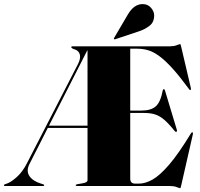

<svg xmlns="http://www.w3.org/2000/svg" viewBox="-32 -932 1003 962"><path d="M406.5 -29V-291H207.5L116 -111Q98 -76 115.2 -50.2Q132.5 -24.5 173.5 -12L183.5 -9Q189.5 -7 189.5 -4Q189.5 0 184.5 0H-7.5Q-12.5 0 -12.5 -4Q-12.5 -7 -6.5 -9L3.5 -12.5Q24.5 -20 53 -45.8Q81.5 -71.5 103 -114L359 -611.5Q373 -639 368 -658.8Q363 -678.5 341 -685Q331.5 -688 328.2 -691Q325 -694 325 -696Q325 -700 331 -700H820.5Q839.5 -700 853.5 -705.5Q867.5 -711 870.5 -711Q873 -711 875.5 -699L924.5 -490Q925.5 -482.5 922.5 -481Q919.5 -479.5 915.5 -485Q868.5 -549 832.5 -588.8Q796.5 -628.5 767 -650.2Q737.5 -672 711 -680Q684.5 -688 656.5 -688H620.5V-378H676.5Q724.5 -378 748.5 -399.2Q772.5 -420.5 783.5 -479Q784.5 -485 788.5 -485Q793 -485 794.5 -479L854.5 -280Q856 -274 852.5 -272Q848.5 -270 844.5 -274Q815 -311 792 -331Q769 -351 745.5 -358.5Q722 -366 691.5 -366H620.5V-37Q620.5 -12 645.5 -12H664.5Q696 -12 732.2 -32.2Q768.5 -52.5 815.5 -107Q862.5 -161.5 925.5 -265Q929.5 -270.5 932.5 -269Q935.5 -267.5 934.5 -260L875.5 -1Q873 11 870.5 11Q867.5 11 853.5 5.5Q839.5 0 820.5 0H353.5Q347.5 0 347.5 -4Q347.5 -7.5 355.5 -9L383.5 -14Q406.5 -18 406.5 -29ZM405 -679 213.5 -302.5H406.5V-679ZM609 -860Q639.5 -911.5 682.5 -911.5Q709 -911.5 724.8 -892.8Q740.5 -874 740.5 -855.5Q740.5 -820.5 717.2 -802.8Q694 -785 667 -776L545.5 -735.5Q540.5 -734 539 -736.5Q537.5 -739 540 -742.5Z"/></svg>

Font: Fraunces 144pt S000 Black
Style: Regular
Weight: 900
Version: Version 1.000; ttfautohint (v1.8.3)